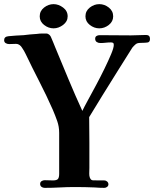

<svg xmlns="http://www.w3.org/2000/svg" viewBox="-23 -904 745 928"><path d="M702 -716Q702 -700 689.5 -698.5Q677 -697 665 -697Q660 -697 652 -696.5Q644 -696 639 -694Q635 -693 625 -683Q615 -673 613 -668Q582 -619 544.5 -559Q507 -499 471 -441Q435 -383 408 -338Q409 -277 409 -215.5Q409 -154 409 -92Q409 -82 408.5 -73Q408 -64 409 -54Q413 -33 425.5 -32.5Q438 -32 456 -32Q462 -32 468.5 -32Q475 -32 481 -32Q489 -32 495 -26.5Q501 -21 501 -13Q501 -6 495 -1Q489 4 481 4Q470 4 458 3.5Q446 3 435 2Q411 1 387 0.5Q363 0 339 0Q302 0 266 2Q230 4 193 4Q184 4 177.5 -1Q171 -6 171 -15Q171 -24 178 -28.5Q185 -33 193 -33Q203 -33 213 -32.5Q223 -32 233 -32Q252 -32 257.5 -39.5Q263 -47 263 -64Q263 -114 263 -163.5Q263 -213 263 -262Q263 -292 253.5 -319Q244 -346 232 -374Q202 -442 167.5 -509Q133 -576 101 -643Q94 -658 83 -674Q79 -681 71.5 -686.5Q64 -692 55 -692Q48 -692 38.5 -691.5Q29 -691 21 -691Q12 -691 4.5 -695.5Q-3 -700 -3 -710Q-3 -727 18 -729Q34 -731 53.5 -732Q73 -733 91 -734Q105 -736 122 -737.5Q139 -739 155 -740Q169 -742 180 -742Q191 -742 194 -742Q198 -742 201.5 -742Q205 -742 209 -740Q220 -735 225 -721Q230 -710 234.5 -698.5Q239 -687 244 -675Q276 -598 308 -521Q340 -444 375 -368Q383 -385 401 -418Q419 -451 440.5 -491Q462 -531 481.5 -571Q501 -611 514 -642Q527 -673 527 -687Q527 -695 523 -697Q519 -699 513 -699Q500 -699 487.5 -697.5Q475 -696 462 -696Q452 -696 444.5 -701Q437 -706 437 -717Q437 -726 443.5 -730Q450 -734 458 -734Q493 -734 534 -733.5Q575 -733 610 -733Q627 -733 646.5 -734Q666 -735 683 -735Q702 -735 702 -716ZM304 -825Q304 -800 282 -783.5Q260 -767 236 -767Q211 -767 190 -783.5Q169 -800 169 -825Q169 -851 190 -867.5Q211 -884 236 -884Q260 -884 282 -867.5Q304 -851 304 -825ZM524 -825Q524 -800 503 -783.5Q482 -767 457 -767Q432 -767 411 -783.5Q390 -800 390 -825Q390 -851 411 -867.5Q432 -884 457 -884Q482 -884 503 -867.5Q524 -851 524 -825Z"/></svg>

Font: Kaisei Tokumin ExtraBold
Style: Regular
Weight: 800
Designer: Font-Kai, 金井和夫
Foundry: KAZUO KANAI
Version: Version 5.003